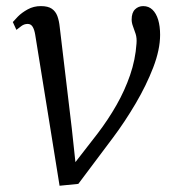

<svg xmlns="http://www.w3.org/2000/svg" viewBox="-20 -584 563 614"><path d="M92.5 -473.5Q90 -489 84.5 -498.2Q79 -507.5 68.5 -507.5Q57.5 -507.5 48.5 -500.8Q39.5 -494 32.5 -488.5L21 -513.5Q25 -518.5 37.2 -531Q49.5 -543.5 68.5 -554Q87.5 -564.5 110.5 -564.5Q133.5 -564.5 145.8 -556Q158 -547.5 163.5 -532.5Q169 -517.5 171 -497.5L209.5 -174L225 -30L199 -37L292.5 -157.5Q326 -201.5 352.5 -248Q379 -294.5 396 -343.8Q413 -393 416.5 -444.5Q418 -462 413.8 -475.5Q409.5 -489 405.2 -500Q401 -511 401 -521.5Q401 -543.5 411.8 -554Q422.5 -564.5 438 -564.5Q455.5 -564.5 467.5 -553Q479.5 -541.5 485.8 -520.8Q492 -500 492 -472.5Q492 -425.5 470 -368.2Q448 -311 413.5 -252.5Q379 -194 341.5 -144L230.5 4L170.5 10L141.5 -170.5Z"/></svg>

Font: Merriweather 24pt Light
Style: Italic
Weight: 300
Italic angle: -7.8°
Version: Version 2.101